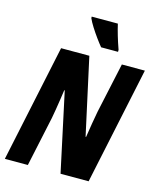

<svg xmlns="http://www.w3.org/2000/svg" viewBox="-135 -1035 935 1129"><g transform="rotate(15 332.5 -470.0)"><path d="M4 0 155 -714H327L429 -248H432Q438 -288 445.5 -333Q453 -378 459 -409L525 -714H665L514 0H343L240 -480H237Q233 -454 228.5 -421.5Q224 -389 218.5 -358Q213 -327 209 -304L144 0ZM381 -780Q366 -798 346 -825.5Q326 -853 308 -881.5Q290 -910 281 -931V-940H440Q447 -909 458 -871.5Q469 -834 484 -792V-780Z"/></g></svg>

Font: Noto Sans Condensed ExtraBold
Style: Italic
Weight: 800
Width: 3
Italic angle: -12°
Designer: Monotype Design Team
Foundry: Monotype Imaging Inc.
Version: Version 2.013; ttfautohint (v1.8.4.7-5d5b)